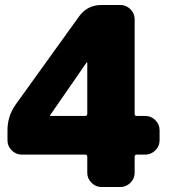

<svg xmlns="http://www.w3.org/2000/svg" viewBox="-20 -750 700 770"><path d="M330 -294V-499Q330 -500 329 -500Q327 -500 327 -499L181 -288L180 -287V-286Q180 -285 181 -285H321Q330 -285 330 -294ZM563 -285Q586 -285 603 -268Q620 -251 620 -228V-187Q620 -164 603 -147Q586 -130 563 -130H528Q520 -130 520 -121V-57Q520 -34 503 -17Q486 0 463 0H387Q364 0 347 -17Q330 -34 330 -57V-121Q330 -130 321 -130H67Q44 -130 27 -147Q10 -164 10 -187V-228Q10 -284 43 -331L297 -684Q330 -730 387 -730H463Q486 -730 503 -713Q520 -696 520 -673V-294Q520 -285 528 -285Z"/></svg>

Font: Rounded Mplus 1c Black
Style: Regular
Weight: 900
Version: Version 1.059.20150529